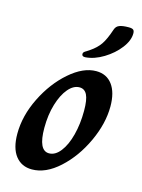

<svg xmlns="http://www.w3.org/2000/svg" viewBox="-109 -761 619 836"><g transform="rotate(15 200.5 -343.5)"><path d="M17 -124Q17 -205 57.5 -287Q98 -369 159.5 -422.5Q221 -476 279 -476Q326 -476 352 -441Q378 -406 378 -343Q378 -266 339.5 -183Q301 -100 240.5 -45Q180 10 118 10Q71 10 44 -24.5Q17 -59 17 -124ZM272 -295Q272 -345 261 -367Q250 -389 227 -389Q200 -389 176.5 -361.5Q153 -334 138.5 -286Q124 -238 124 -179Q124 -77 172 -77Q200 -77 223 -106.5Q246 -136 259 -186Q272 -236 272 -295ZM214 -522Q201 -522 201 -533Q201 -538 204.5 -541.5Q208 -545 214.5 -548.5Q221 -552 229 -558Q257 -577 273 -600Q289 -623 305 -671Q310 -686 324.5 -691.5Q339 -697 366 -697Q381 -697 386.5 -692.5Q392 -688 392 -676Q392 -644 365.5 -609.5Q339 -575 298 -550Q257 -525 217 -522Z"/></g></svg>

Font: Charm
Style: Bold
Weight: 700
Designer: Katatrad Aksorn Co.,Ltd.
Foundry: Cadson Demak Co.,Ltd.
Version: Version 1.001